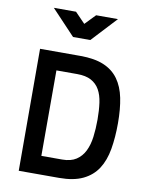

<svg xmlns="http://www.w3.org/2000/svg" viewBox="-99 -1002 831 1073"><g transform="rotate(10 316.5 -465.5)"><path d="M83 0 82 -692H311Q391 -692 443.5 -670Q496 -648 527 -605Q558 -562 570.5 -500Q583 -438 583 -358Q583 -277 571.5 -210.5Q560 -144 530 -97.5Q500 -51 447 -25.5Q394 0 312 0ZM467 -358Q467 -410 461 -453Q455 -496 438 -526Q421 -556 390.5 -572.5Q360 -589 311 -589H193V-104H311Q360 -104 390.5 -124Q421 -144 438 -178.5Q455 -213 461 -259Q467 -305 467 -358ZM350 -789H252L118 -931H244L301 -872L358 -931H482Z"/></g></svg>

Font: Panefresco 750wt
Style: Regular
Weight: 750
Foundry: Campivisivi & Chank Co
Version: Version 1.000